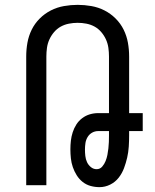

<svg xmlns="http://www.w3.org/2000/svg" viewBox="-20 -763 640 791"><path d="M390 8Q371 8 353 3Q335 -2 320.5 -13.5Q306 -25 296 -41Q286 -57 280 -74.5Q274 -92 272 -110.5Q270 -129 270 -148Q270 -166 272 -183.5Q274 -201 279.5 -218Q285 -235 294.5 -250Q304 -265 318.5 -276Q333 -287 350 -292Q367 -297 385 -297H429V-530Q429 -548 426.5 -566Q424 -584 416.5 -600.5Q409 -617 397 -631Q385 -645 369.5 -653.5Q354 -662 336 -665.5Q318 -669 300 -669Q282 -669 264 -665.5Q246 -662 230.5 -653.5Q215 -645 203 -631Q191 -617 183.5 -600.5Q176 -584 173.5 -566Q171 -548 171 -530V0H88V-530Q88 -559 93 -587Q98 -615 110.5 -640.5Q123 -666 143.5 -686.5Q164 -707 189.5 -720Q215 -733 243.5 -738Q272 -743 300 -743Q328 -743 356.5 -738Q385 -733 410.5 -720Q436 -707 456.5 -686.5Q477 -666 489.5 -640.5Q502 -615 507 -587Q512 -559 512 -530V-297H568V-223H512V-205Q512 -182 510.5 -159Q509 -136 504 -114Q499 -92 491 -70.5Q483 -49 469 -31Q455 -13 434 -2.5Q413 8 390 8ZM378 -66Q392 -66 401 -76.5Q410 -87 415 -99.5Q420 -112 422.5 -125Q425 -138 426.5 -151.5Q428 -165 428.5 -178Q429 -191 429 -205V-223H385Q371 -223 359.5 -216.5Q348 -210 341 -198.5Q334 -187 332 -173.5Q330 -160 330 -147Q330 -134 331.5 -120.5Q333 -107 338.5 -95Q344 -83 354.5 -74.5Q365 -66 378 -66Z"/></svg>

Font: Iosevka Extended
Style: Regular
Weight: 400
Width: 7
Monospace: yes
Designer: Belleve Invis
Foundry: Belleve Invis
Version: Version 32.5.0; ttfautohint (v1.8.4)